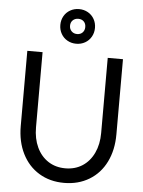

<svg xmlns="http://www.w3.org/2000/svg" viewBox="-63 -1015 804 1078"><g transform="rotate(5 339.0 -476.5)"><path d="M69.3 -283.2V-707H155.3V-283.2Q155.3 -219.7 178.2 -170.9Q201.2 -122.1 242.7 -95.2Q284.2 -68.4 338.9 -68.4Q393.6 -68.4 435.1 -95.2Q476.6 -122.1 499.5 -170.9Q522.5 -219.7 522.5 -283.2V-707H608.4V-283.2Q608.4 -195.3 575.2 -127.9Q542 -60.5 480.5 -23.4Q418.9 13.7 338.9 13.7Q258.8 13.7 197.8 -23.4Q136.7 -60.5 103 -127.9Q69.3 -195.3 69.3 -283.2ZM381.8 -868.2Q381.8 -887.7 370.1 -899.4Q358.4 -911.1 338.9 -911.1Q320.3 -911.1 308.1 -899.4Q295.9 -887.7 295.9 -868.2Q295.9 -849.6 308.1 -837.4Q320.3 -825.2 338.9 -825.2Q358.4 -825.2 370.1 -837.4Q381.8 -849.6 381.8 -868.2ZM241.2 -868.2Q241.2 -895.5 253.9 -918Q266.6 -940.4 289.1 -953.1Q311.5 -965.8 338.9 -965.8Q366.2 -965.8 388.7 -953.1Q411.1 -940.4 423.8 -918Q436.5 -895.5 436.5 -868.2Q436.5 -840.8 423.8 -818.4Q411.1 -795.9 388.7 -783.2Q366.2 -770.5 338.9 -770.5Q311.5 -770.5 289.1 -783.2Q266.6 -795.9 253.9 -818.4Q241.2 -840.8 241.2 -868.2Z"/></g></svg>

Font: Wanted Sans Std Variable
Style: Regular
Weight: 400
Designer: Original Design by Kil Hyung-jin and Kang Hanbin, Wanted Lab, Inc;
Foundry: Wanted Lab, Inc.
Version: Version 1.003;Glyphs 3.2 (3227)